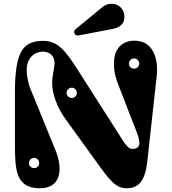

<svg xmlns="http://www.w3.org/2000/svg" viewBox="-20 -994 922 1029"><path d="M194 15C302 15 322 -79 277 -190L141 -523C132 -545 123 -590 123 -618C123 -675 156 -717 212 -717C248 -717 279 -691 271 -640L262 -583C249 -500 291 -411 331 -356L497 -126C568 -28 599 15 660 15C725 15 758 -29 769 -125L820 -588C830 -680 800 -776 701 -776C617 -776 591 -711 591 -660C591 -636 589 -604 614 -540L706 -303C719 -270 727 -247 727 -229C727 -207 715 -196 690 -196C672 -196 658 -210 634 -248L397 -619C337 -713 293 -775 214 -775C107 -775 60 -725 60 -500V-230C60 -85 63 15 194 15ZM699 -626C683 -626 671 -638 671 -653C671 -668 683 -681 699 -681C714 -681 726 -668 726 -653C726 -638 714 -626 699 -626ZM365 -469C349 -469 337 -481 337 -496C337 -511 349 -524 365 -524C380 -524 392 -511 392 -496C392 -481 380 -469 365 -469ZM163 -93C147 -93 135 -105 135 -120C135 -135 147 -148 163 -148C178 -148 190 -135 190 -120C190 -105 178 -93 163 -93ZM401 -804 584 -839C641 -850 655 -888 643 -927C629 -974 569 -989 529 -956L383 -836C370 -825 380 -800 401 -804Z"/></svg>

Font: Pilowlava Atome
Style: Regular
Weight: 500
Designer: Anton Moglia, Jérémy Landes, Maksym Kobuzan (Cyrillic), Velvetyne Type Foundry
Foundry: Anton Moglia, Jérémy Landes, Velvetyne Type Foundry
Version: Version 1.002;Glyphs 3.3 (3303)